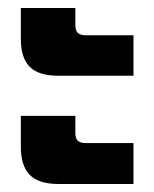

<svg xmlns="http://www.w3.org/2000/svg" viewBox="-20 -502 385 479"><path d="M32 -404V-482H168V-439Q168 -426 174 -420Q180 -414 195 -414H313V-313H126Q76 -313 54 -335.5Q32 -358 32 -404ZM32 -135V-213H168V-170Q168 -157 174 -151Q180 -145 195 -145H313V-43H126Q76 -43 54 -66Q32 -89 32 -135Z"/></svg>

Font: Prompt SemiBold
Style: Regular
Weight: 600
Designer: Katatrad Team
Foundry: CadsonDemak
Version: Version 1.000